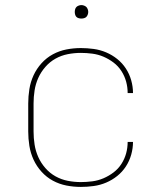

<svg xmlns="http://www.w3.org/2000/svg" viewBox="-20 -727 640 755"><path d="M298 8Q269 8 241 2.5Q213 -3 188 -16.5Q163 -30 143.5 -51.5Q124 -73 112 -99Q100 -125 95.5 -153.5Q91 -182 91 -210V-320Q91 -348 95.5 -376.5Q100 -405 112 -431Q124 -457 143.5 -478.5Q163 -500 188 -513.5Q213 -527 241 -532.5Q269 -538 298 -538Q323 -538 348.5 -534.5Q374 -531 397.5 -521Q421 -511 441 -495Q461 -479 475 -457.5Q489 -436 496 -411Q503 -386 503 -361H482Q482 -384 476 -406Q470 -428 457.5 -447.5Q445 -467 426.5 -481Q408 -495 387 -504Q366 -513 343 -516Q320 -519 298 -519Q272 -519 246.5 -514Q221 -509 198.5 -496.5Q176 -484 158.5 -464Q141 -444 130.5 -420.5Q120 -397 116 -371.5Q112 -346 112 -320V-210Q112 -184 116 -158.5Q120 -133 130.5 -109.5Q141 -86 158.5 -66Q176 -46 198.5 -33.5Q221 -21 246.5 -16Q272 -11 298 -11Q320 -11 343 -14Q366 -17 387 -26Q408 -35 426.5 -49Q445 -63 457.5 -82.5Q470 -102 476 -124Q482 -146 482 -169H503Q503 -144 496 -119Q489 -94 475 -72.5Q461 -51 441 -35Q421 -19 397.5 -9Q374 1 348.5 4.5Q323 8 298 8ZM300 -654Q295 -654 289.5 -655.5Q284 -657 280.5 -660.5Q277 -664 275.5 -669.5Q274 -675 274 -680Q274 -685 275.5 -690.5Q277 -696 280.5 -699.5Q284 -703 289.5 -705Q295 -707 300 -707Q305 -707 310.5 -705Q316 -703 319.5 -699.5Q323 -696 325 -690.5Q327 -685 327 -680Q327 -675 325 -669.5Q323 -664 319.5 -660.5Q316 -657 310.5 -655.5Q305 -654 300 -654Z"/></svg>

Font: Iosevka Curly Thin Extended
Style: Regular
Weight: 100
Width: 7
Monospace: yes
Designer: Belleve Invis
Foundry: Belleve Invis
Version: Version 11.1.0; ttfautohint (v1.8.3)